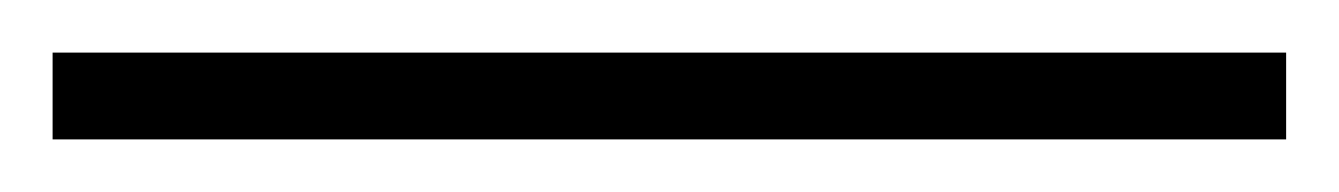

<svg xmlns="http://www.w3.org/2000/svg" viewBox="-23 -813 509 73"><path d="M466 -760V-793H-3V-760Z"/></svg>

Font: Noto Sans Lao UI SemCond ExtLt
Style: Regular
Weight: 200
Width: 4
Designer: Monotype Design Team
Foundry: Monotype Imaging Inc.
Version: Version 2.000